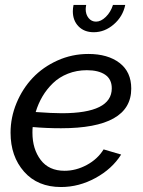

<svg xmlns="http://www.w3.org/2000/svg" viewBox="-20 -750 579 780"><path d="M360.8 -619.1Q322.3 -619.1 299.1 -642.8Q275.9 -666.5 275.9 -704.1Q275.9 -716.8 278.8 -730H330.1Q328.1 -718.3 328.1 -712.9Q328.1 -691.4 339.8 -676.8Q351.6 -662.1 370.1 -662.1Q390.1 -662.1 409.9 -681.4Q429.7 -700.7 439 -730H488.8Q479 -682.6 442.1 -650.9Q405.3 -619.1 360.8 -619.1ZM228 -229Q168 -229 112.8 -233.9Q111.8 -226.1 111.8 -210.9Q111.8 -144.5 145.3 -100.3Q178.7 -56.2 242.2 -56.2Q288.6 -56.2 332.5 -79.8Q376.5 -103.5 400.9 -143.1L472.2 -122.1Q435.1 -63.5 367.9 -26.9Q300.8 9.8 228 9.8Q132.8 9.8 77.9 -52.5Q22.9 -114.7 22.9 -210.9Q22.9 -272.9 47.1 -331.3Q71.3 -389.6 112.8 -433.6Q154.3 -477.5 213.4 -504.2Q272.5 -530.8 338.9 -530.8Q418 -530.8 465.6 -494.4Q513.2 -458 513.2 -390.1Q513.2 -229 228 -229ZM333 -464.8Q291.5 -464.8 255.9 -450.7Q220.2 -436.5 195.1 -412.1Q169.9 -387.7 152.6 -358.4Q135.3 -329.1 125 -294.9Q191.9 -290 231 -290Q434.1 -290 434.1 -391.1Q434.1 -428.2 407.2 -446.5Q380.4 -464.8 333 -464.8Z"/></svg>

Font: Rawline Medium
Style: Italic
Weight: 500
Italic angle: -12°
Designer: Matt McInerney, Pablo Impallari, Rodrigo Fuenzalida
Foundry: Matt McInerney, Pablo Impallari, Rodrigo Fuenzalida
Version: Version 4.020;PS 004.020;hotconv 1.0.88;makeotf.lib2.5.64775